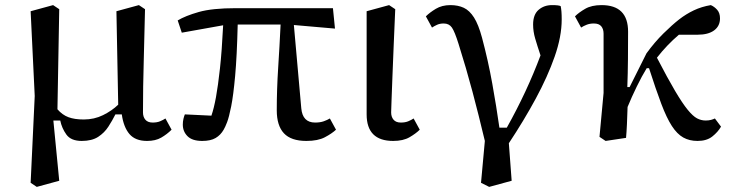

<svg xmlns="http://www.w3.org/2000/svg" viewBox="-20 -540 2864 752"><path d="M556 12Q510 12 487 -15Q464 -42 457 -92H432Q420 -68 404.5 -44Q389 -20 364.5 -4Q340 12 300 12Q258 12 240 -13Q222 -38 216 -68H189L212 168L124 192L100 176L116 -164L100 -496L188 -520L212 -504Q210 -406 208.5 -308Q207 -210 205 -112Q224 -90 248 -81Q272 -72 308 -72Q349 -72 383.5 -89Q418 -106 443 -130L436 -496L524 -520L548 -504Q546 -403 543 -302Q540 -201 540 -100Q540 -82 549.5 -71Q559 -60 578 -60Q595 -60 607 -65Q619 -70 628 -76L652 -32Q634 -14 611.5 -1Q589 12 556 12Z M692 -412 676 -460Q706 -478 758.5 -493Q811 -508 904 -508H1284L1292 -428L1131 -442L1160 -116Q1165 -60 1214 -60Q1234 -60 1248 -65Q1262 -70 1272 -76L1296 -32Q1280 -17 1252.5 -2.5Q1225 12 1180 12Q1120 12 1092 -18Q1064 -48 1064 -108Q1064 -190 1069.5 -274.5Q1075 -359 1079 -444H911Q908 -320 901 -243Q894 -166 885.5 -123.5Q877 -81 869.5 -61.5Q862 -42 856 -32Q844 -11 824.5 0.5Q805 12 772 12Q733 12 714.5 -6.5Q696 -25 696 -52Q696 -64 698.5 -74.5Q701 -85 704 -92Q730 -91 756 -89.5Q782 -88 808 -87Q818 -116 826 -160Q834 -204 841.5 -272Q849 -340 854 -441Z M1520 12Q1416 12 1416 -92V-496L1504 -520L1528 -504Q1525 -432 1522 -363.5Q1519 -295 1517 -239Q1515 -183 1513.5 -146Q1512 -109 1512 -100Q1512 -82 1521.5 -71Q1531 -60 1550 -60Q1567 -60 1579 -65Q1591 -70 1600 -76L1624 -32Q1609 -17 1584 -2.5Q1559 12 1520 12Z M1864 176 1879 12Q1855 -89 1830.5 -181Q1806 -273 1776 -368Q1761 -416 1750 -432Q1739 -448 1718 -448Q1703 -448 1692 -443Q1681 -438 1672 -432L1648 -476Q1663 -491 1687 -505.5Q1711 -520 1744 -520Q1774 -520 1796.5 -509.5Q1819 -499 1836.5 -471.5Q1854 -444 1868 -392Q1892 -302 1908 -213Q1924 -124 1936 -40H1965Q2044 -181 2097 -323Q2084 -362 2076 -389.5Q2068 -417 2068 -444Q2068 -483 2089.5 -501.5Q2111 -520 2142 -520Q2156 -520 2164 -519Q2172 -518 2176 -516Q2178 -507 2179 -494.5Q2180 -482 2180 -464Q2180 -397 2152.5 -318.5Q2125 -240 2078.5 -154Q2032 -68 1973 21L1984 168L1896 192Z M2352 12 2328 -4 2344 -176V-408Q2344 -426 2335 -437Q2326 -448 2306 -448Q2290 -448 2277.5 -443Q2265 -438 2256 -432L2232 -476Q2247 -491 2272 -505.5Q2297 -520 2336 -520Q2440 -520 2440 -416Q2440 -364 2439.5 -308Q2439 -252 2437 -199H2446L2512 -331Q2544 -375 2578.5 -409Q2613 -443 2640 -464Q2667 -485 2697.5 -499.5Q2728 -514 2764 -520Q2778 -514 2789 -501.5Q2800 -489 2800 -468Q2800 -438 2777 -421Q2754 -404 2712 -404H2639Q2592 -364 2553 -314Q2595 -233 2624 -184Q2653 -135 2673.5 -110Q2694 -85 2710 -76.5Q2726 -68 2744 -68Q2756 -68 2765 -70.5Q2774 -73 2780 -76L2804 -44Q2792 -23 2770 -5.5Q2748 12 2712 12Q2680 12 2656 -1.5Q2632 -15 2611.5 -46.5Q2591 -78 2570 -133.5Q2549 -189 2522 -273H2513Q2494 -242 2474 -201Q2454 -160 2438 -121Q2437 -86 2435.5 -53.5Q2434 -21 2432 0Z"/></svg>

Font: Source Serif 4 Caption
Style: Regular
Weight: 400
Designer: Frank Grießhammer
Foundry: Adobe Systems Incorporated
Version: Version 4.004;hotconv 1.0.117;makeotfexe 2.5.65602